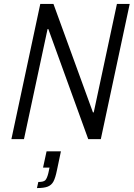

<svg xmlns="http://www.w3.org/2000/svg" viewBox="-20 -708 680 977"><path d="M38 0 185 -688H252L453 -136H457L575 -688H640L493 0H429L226 -560H222L102 0ZM226 173 232 145H199L217 62H290L270 157Q262 197 252 215.5Q242 234 223 241.5Q204 249 168 249L175 218Q201 218 210 209.5Q219 201 226 173Z"/></svg>

Font: Saira Semi Condensed Light
Style: Italic
Weight: 300
Width: 4
Italic angle: -12°
Designer: Hector Gatti with collaboration of the Omnibus-Type team
Foundry: Omnibus-Type
Version: Version 1.001; ttfautohint (v1.8)